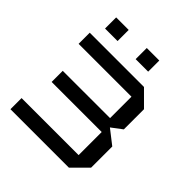

<svg xmlns="http://www.w3.org/2000/svg" viewBox="-193 -843 976 976"><g transform="rotate(45 295.0 -355.0)"><path d="M535 -80 455 0H35V-80H445V-246H85V-326H425V-480H45V-560H435L515 -480V-335L458 -292L535 -232ZM85 -630V-710H175V-630ZM305 -630V-710H395V-630Z"/></g></svg>

Font: Tektur
Style: Regular
Weight: 400
Designer: Adam Jagosz
Foundry: Adam Jagosz
Version: Version 1.005;gftools[0.9.30]